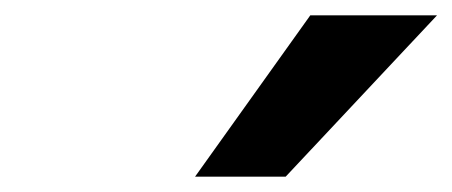

<svg xmlns="http://www.w3.org/2000/svg" viewBox="-20 -792 589 250"><path d="M234 -562 384 -772H549L352 -562Z"/></svg>

Font: Nunito Sans 7pt SemiExpanded ExtraBold
Style: Italic
Weight: 800
Width: 6
Italic angle: -9°
Designer: Vernon Adams
Foundry: Vernon Adams
Version: Version 3.101;gftools[0.9.27]